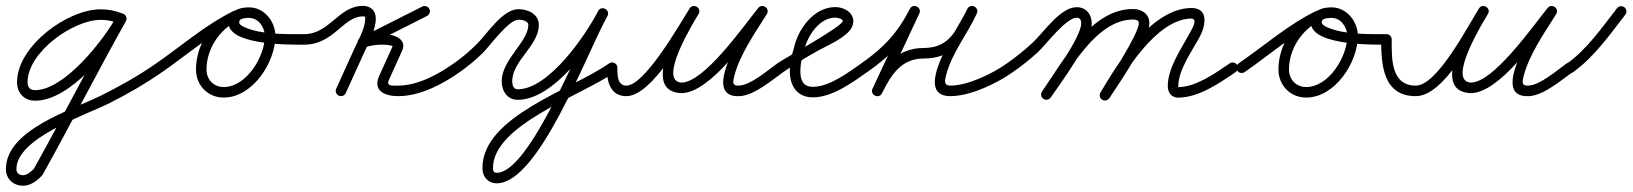

<svg xmlns="http://www.w3.org/2000/svg" viewBox="-61 -302 5425 638"><path d="M355.3 -234.7C358.8 -243.8 354.3 -253.9 345.3 -257.3C321 -266.7 299.8 -271 273.3 -271C162.7 -271 -4.4 -148.7 -4.4 -28.8C-4.4 6.6 19.1 32.6 55.4 32.6C174 32.6 308 -139.2 357.4 -231.8C362 -240.3 358.8 -250.9 350.2 -255.4C341.7 -260 331.1 -256.8 326.6 -248.2C285.5 -171.4 154 -2.4 55.4 -2.4C38.5 -2.4 30.6 -12.5 30.6 -28.8C30.6 -128.7 182 -236 273.3 -236C295.5 -236 312.5 -232.4 332.7 -224.7C341.8 -221.2 351.9 -225.7 355.3 -234.7ZM326.7 -248.6C326.7 -248.6 326.7 -248.6 326.7 -248.6C232.1 -80.4 144.8 91.9 50.7 260.5C50.7 260.5 51.3 259.7 51.9 258.8C52.5 258 53.1 257.1 53.1 257.2C44.5 266.6 29.7 280.2 16 280.2C2.9 280.2 -6.4 273.6 -6.4 259.8C-6.4 156.1 224.1 80.5 304.2 40C364.3 9.6 422.8 -24 478 -62.7C486 -68.2 487.9 -79.1 482.3 -87C476.8 -95 465.9 -96.9 458 -91.3C399.9 -50.7 338.2 -15.9 274.8 15.5C178 63.6 -41.4 128.7 -41.4 259.8C-41.4 293 -16.2 315.2 16 315.2C40.6 315.2 63.1 298.2 78.9 280.8C79 280.7 79.5 280 80.1 279.2C80.7 278.4 81.2 277.6 81.3 277.5C175.3 109 262.7 -63.3 357.3 -231.4C362 -239.8 359 -250.5 350.6 -255.3C342.2 -260 331.5 -257 326.7 -248.6Z M453.6 -67C459.1 -59.1 470 -57.1 478 -62.6C560.4 -119.6 640.1 -189.8 730.1 -233.7C740.4 -238.8 741.9 -249.1 738.2 -257C734.4 -264.8 725.5 -270.2 715 -265.3C641.2 -231.2 590.2 -152.5 590.2 -71.2C590.2 -18.8 629.3 22.2 682.2 22.2C778.4 22.2 854.1 -95.1 854.1 -182.5C854.1 -230.5 816.9 -277.5 767 -277.5C741.3 -277.5 711.1 -271.2 701.5 -243.8C701.5 -243.8 701.5 -243.8 701.5 -243.8C701.5 -243.9 701.5 -243.9 701.5 -243.9C667.9 -149.7 903.7 -153.6 949 -153.5C958.6 -153.5 966.5 -161.3 966.5 -171C966.5 -180.6 958.7 -188.5 949 -188.5C888.8 -188.6 807.6 -186.4 751.6 -211.6C743.5 -215.3 730.6 -221.3 734.5 -232.1C734.5 -232.1 734.5 -232.1 734.5 -232.2C734.5 -232.2 734.5 -232.2 734.5 -232.2C738 -242.1 758.6 -242.5 767 -242.5C797.4 -242.5 819.1 -211.2 819.1 -182.5C819.1 -114.8 758.4 -12.8 682.2 -12.8C648.6 -12.8 625.2 -38 625.2 -71.2C625.2 -138.9 668.3 -205.1 729.7 -233.6C740.2 -238.5 741.6 -248.9 737.9 -256.8C734.1 -264.8 725.1 -270.3 714.7 -265.2C623.1 -220.4 542 -149.5 458 -91.4C450.1 -85.9 448.1 -75 453.6 -67Z M931.5 -171C931.5 -161.3 939.4 -153.5 949 -153.5C1049.2 -153.7 1078.6 -247.5 1145 -247.5C1151.5 -247.5 1152.7 -247.3 1152.7 -241C1152.7 -207.5 1129.9 -169.6 1116.1 -139.2C1096.1 -95.2 1076.1 -51.2 1056.1 -7.2C1052.1 1.6 1056 11.9 1064.8 15.9C1073.6 19.9 1083.9 16 1087.9 7.2C1087.9 7.2 1087.9 7.2 1087.9 7.2C1107.9 -36.8 1127.9 -80.8 1147.9 -124.8C1164.1 -160.3 1187.7 -201.4 1187.7 -241C1187.7 -266.7 1170.4 -282.5 1145 -282.5C1063.7 -282.5 1035.1 -188.6 949 -188.5C939.3 -188.5 931.5 -180.6 931.5 -171ZM1342.1 -280.1C1342.1 -280.1 1342.1 -280.1 1342.1 -280.1C1273.8 -245.7 1205.5 -211.2 1137.1 -176.8C1127.6 -172 1125.7 -162.3 1128.8 -154.6C1131.9 -146.9 1140 -141.3 1150.2 -144.4C1170.7 -150.8 1190.8 -154.3 1212.3 -153.5C1212.3 -153.5 1212.6 -153.5 1212.9 -153.5C1213.2 -153.5 1213.4 -153.5 1213.5 -153.5C1218.2 -153.6 1245.2 -151.8 1243.1 -147.4C1243.1 -147.4 1243.1 -147.4 1243.1 -147.3C1243.1 -147.3 1243.1 -147.2 1243.1 -147.2C1228.6 -115.2 1214.1 -83.2 1199.6 -51.2C1199.6 -51.2 1199.6 -51.3 1199.7 -51.3C1199.7 -51.4 1199.7 -51.4 1199.7 -51.4C1175.4 0.8 1219.6 17.5 1262 17.5C1334.7 17.5 1409.2 -21.9 1467.1 -62.7C1475 -68.3 1476.9 -79.2 1471.3 -87.1C1465.7 -95 1454.8 -96.9 1446.9 -91.3C1446.9 -91.3 1446.9 -91.3 1446.9 -91.3C1395.3 -54.9 1327.1 -17.5 1262 -17.5C1245.4 -17.5 1220.8 -13.9 1231.4 -36.6C1231.4 -36.6 1231.5 -36.7 1231.5 -36.7C1231.5 -36.7 1231.5 -36.8 1231.5 -36.8C1246 -68.8 1260.5 -100.8 1274.9 -132.8C1274.9 -132.8 1274.9 -132.7 1274.9 -132.7C1274.9 -132.6 1274.9 -132.6 1274.9 -132.6C1294.3 -174.4 1243.3 -189.3 1212.5 -188.5C1212.5 -188.5 1212.8 -188.5 1213.1 -188.5C1213.4 -188.5 1213.7 -188.5 1213.7 -188.5C1188.2 -189.5 1164.1 -185.4 1139.8 -177.9C1129.6 -174.7 1128.1 -164.2 1131.5 -155.7C1134.9 -147.2 1143.3 -140.7 1152.9 -145.5C1221.2 -180 1289.5 -214.4 1357.9 -248.9C1366.5 -253.2 1370 -263.7 1365.6 -272.4C1361.3 -281 1350.8 -284.5 1342.1 -280.1Z M1467 -62.6C1467 -62.6 1467 -62.6 1467 -62.6C1494.2 -81.6 1519.7 -103 1543.4 -126.2C1566.6 -148.9 1628.6 -236.5 1662 -236.5C1672.3 -236.5 1694.5 -233.2 1694.5 -219C1694.5 -163.1 1606.1 -104.1 1606.1 -32C1606.1 0.4 1624.5 29.7 1659.7 29.7C1778.4 29.7 1908.1 -152.5 1957.6 -249C1962.8 -259.2 1957.9 -268.4 1950.2 -272.4C1942.6 -276.5 1932.3 -275.5 1926.7 -265.5C1863.4 -151.2 1698.6 272.1 1589.8 272.1C1579.6 272.1 1577.1 265.9 1577.1 256.3C1577.1 112.5 1870.6 16.1 1983 -62.7C1991 -68.2 1992.9 -79.1 1987.3 -87C1981.8 -95 1970.9 -96.9 1963 -91.3C1963 -91.3 1963 -91.3 1963 -91.3C1836.4 -2.7 1542.1 84.6 1542.1 256.3C1542.1 285.2 1560.1 307.1 1589.8 307.1C1729.4 307.1 1886.3 -120.2 1957.3 -248.5C1962.9 -258.6 1957.8 -267.8 1950 -271.9C1942.2 -276.1 1931.7 -275.2 1926.4 -265C1884.1 -182.5 1761.2 -5.3 1659.7 -5.3C1644.8 -5.3 1641.1 -19.4 1641.1 -32C1641.1 -99.9 1729.5 -150.7 1729.5 -219C1729.5 -255.2 1693.4 -271.5 1662 -271.5C1609.3 -271.5 1558.7 -191.1 1524.8 -157C1500.8 -132.9 1474.9 -110.8 1447 -91.4C1439.1 -85.8 1437.1 -74.9 1442.6 -67C1448.2 -59.1 1459.1 -57.1 1467 -62.6Z M1973.1 -94.5C1963.4 -94.6 1955.6 -86.8 1955.5 -77.1C1955.2 -31.9 1966.3 17.5 2020.5 17.5C2105.1 17.5 2216.1 -184.6 2260.1 -255.2C2266.2 -265 2261.7 -274.5 2254.1 -279.1C2246.6 -283.7 2236.1 -283.3 2230.2 -273.4C2201.3 -224.7 2062.9 1.2 2202.6 7.5C2202.6 7.5 2202.8 7.5 2203 7.5C2203.2 7.5 2203.4 7.5 2203.4 7.5C2299 7 2424.7 -177.8 2485.8 -253.5C2492.7 -262 2488.5 -271.7 2481.2 -277C2473.8 -282.3 2463.2 -283.1 2457.4 -273.8C2436.6 -240.6 2252.4 25.4 2397 17.5C2445.6 14.8 2502.9 -34.9 2542.1 -62.7C2550 -68.3 2551.9 -79.2 2546.3 -87.1C2540.7 -95 2529.8 -96.9 2521.9 -91.3C2489.2 -68.1 2434.4 -19.6 2395 -17.5C2371.5 -16.2 2373.9 -29.3 2378.9 -49C2396.9 -120.2 2448.5 -193.7 2487.1 -255.2C2492.9 -264.5 2489.2 -273.8 2482.4 -278.7C2475.5 -283.6 2465.5 -284 2458.6 -275.5C2406.1 -210.5 2278.7 -27.9 2203.3 -27.5C2203.3 -27.5 2203.5 -27.5 2203.7 -27.5C2203.9 -27.5 2204.1 -27.5 2204.1 -27.5C2121.6 -31.2 2246.4 -232.2 2260.3 -255.6C2266.2 -265.5 2261.7 -274.9 2254.3 -279.4C2246.9 -283.9 2236.5 -283.5 2230.4 -273.7C2194.9 -216.9 2080.8 -17.5 2020.5 -17.5C1989.9 -17.5 1990.4 -53.6 1990.5 -76.9C1990.6 -86.6 1982.8 -94.4 1973.1 -94.5Z M2542 -62.6C2542 -62.6 2542 -62.6 2542 -62.6C2579.4 -88.7 2618.4 -112.2 2658.4 -134.2C2690 -151.5 2728.1 -167.6 2754.7 -192.2C2766.1 -202.8 2774.5 -216 2774.5 -232C2774.5 -262.1 2741.3 -278.5 2715 -278.5C2643.3 -278.5 2590.3 -205.1 2576.9 -141.6C2576.9 -141.6 2577 -142 2577.1 -142.4C2577.2 -142.7 2577.3 -143.1 2577.3 -143.1C2569.4 -117.3 2563.5 -93.4 2563.5 -66C2563.5 -17.5 2587 21.5 2640 21.5C2704.5 21.5 2770.8 -27.5 2821 -62.7C2829 -68.2 2830.9 -79.1 2825.3 -87C2819.8 -95 2808.9 -96.9 2801 -91.3C2758 -61.3 2695.6 -13.5 2640 -13.5C2607.1 -13.5 2598.5 -36.9 2598.5 -66C2598.5 -89.9 2603.9 -110.5 2610.7 -132.9C2610.7 -132.9 2610.8 -133.3 2610.9 -133.6C2611 -134 2611.1 -134.4 2611.1 -134.4C2621 -180.9 2660.7 -243.5 2715 -243.5C2720.2 -243.5 2739.5 -239.6 2739.5 -232C2739.5 -215 2547.7 -109.3 2522 -91.4C2514.1 -85.8 2512.1 -74.9 2517.6 -67C2523.2 -59.1 2534.1 -57.1 2542 -62.6Z M2821 -62.6C2821 -62.6 2821 -62.6 2821 -62.6C2899.1 -117 2949.8 -170.9 2993.6 -256.5C2998.8 -266.7 2993.4 -275.7 2985.4 -279.6C2977.5 -283.5 2967 -282.3 2962.2 -271.9C2920.9 -183.7 2879.6 -95.6 2838.4 -7.4C2833.5 3 2838.8 12 2846.6 15.8C2854.4 19.5 2864.8 18.1 2869.9 7.8C2898.9 -50.9 2933 -107.5 3007 -107.5C3111.9 -107.5 3140.1 -173.2 3184.4 -256.2C3189.8 -266.2 3184.2 -275.2 3176.2 -279.2C3168.2 -283.1 3157.7 -282 3153.1 -271.7C3126.5 -213.1 2963.9 17.5 3097 17.5C3162.9 17.5 3251.8 -24.7 3305.2 -62.8C3313 -68.4 3314.9 -79.3 3309.2 -87.2C3303.6 -95 3292.7 -96.9 3284.8 -91.2C3284.8 -91.2 3284.8 -91.2 3284.8 -91.2C3237.6 -57.6 3155.3 -17.5 3097 -17.5C3073.8 -17.5 3078.6 -35.9 3083.1 -53.3C3102.3 -126.9 3153.7 -188.5 3184.9 -257.2C3189.6 -267.5 3184.4 -276.4 3176.7 -280.2C3169.1 -284 3158.9 -282.7 3153.6 -272.7C3115.9 -202.1 3095.8 -142.5 3007 -142.5C2918.1 -142.5 2873.9 -79.2 2838.5 -7.8C2833.4 2.6 2838.8 11.6 2846.8 15.4C2854.7 19.2 2865.2 17.9 2870.1 7.4C2911.3 -80.7 2952.6 -168.9 2993.8 -257.1C2998.7 -267.4 2993.5 -276.4 2985.7 -280.2C2977.9 -284 2967.6 -282.7 2962.4 -272.5C2921.2 -191.9 2874.5 -142.5 2801 -91.4C2793.1 -85.8 2791.1 -74.9 2796.6 -67C2802.2 -59.1 2813.1 -57.1 2821 -62.6Z M3280.6 -67C3286.2 -59.1 3297.1 -57.1 3305 -62.6C3333.9 -82.8 3361.5 -104.6 3387.5 -128.4C3412.8 -151.5 3481.3 -243.1 3516.6 -243.1C3528.6 -243.1 3531.7 -235 3531.7 -224C3531.7 -178.5 3430.4 -39.3 3401.6 2C3396.1 9.9 3398.1 20.8 3406 26.4C3413.9 31.9 3424.8 29.9 3430.4 22C3430.4 22 3430.4 22 3430.4 22C3465.3 -28.2 3566.7 -165.5 3566.7 -224C3566.7 -254.3 3548.4 -278.1 3516.6 -278.1C3462.4 -278.1 3407.2 -194.7 3370.9 -160.7C3344 -135.5 3315.2 -112.4 3285 -91.4C3277.1 -85.8 3275.1 -74.9 3280.6 -67ZM3430.4 22C3430.4 22 3430.4 22 3430.4 22C3493.3 -68.3 3580.9 -237.1 3704.1 -237.1C3712.4 -237.1 3723.3 -235.4 3723.3 -225.1C3723.3 -189.2 3621.7 -34.5 3596.3 4.4C3591.1 12.5 3593.3 23.4 3601.4 28.7C3609.5 33.9 3620.4 31.7 3625.7 23.6C3658.9 -27.3 3758.3 -170.2 3758.3 -225.1C3758.3 -255.9 3732.4 -272.1 3704.1 -272.1C3563.3 -272.1 3472.7 -100 3401.6 2C3396.1 9.9 3398.1 20.8 3406 26.4C3413.9 31.9 3424.8 29.9 3430.4 22ZM3601.7 29.6C3610 34.5 3620.7 31.8 3625.7 23.5C3677.1 -62.7 3780.2 -236.3 3895.6 -240.4C3921.4 -241.3 3900.9 -207.7 3894.8 -196.3C3866.1 -142.9 3819.4 -77.3 3819.4 -16.1C3819.4 5.1 3831.2 22.5 3854 22.5C3921.5 22.5 3991.6 -25.9 4044.9 -62.6C4052.9 -68.1 4054.9 -79 4049.4 -86.9C4043.9 -94.9 4033 -96.9 4025.1 -91.4C3978.8 -59.6 3913 -12.5 3854 -12.5C3853.9 -12.5 3854.4 -13.8 3854.4 -16.1C3854.4 -69.7 3900.2 -132.3 3925.6 -179.7C3945.8 -217.2 3956.9 -277.6 3894.4 -275.4C3762.4 -270.7 3655 -94 3595.6 5.6C3590.7 13.9 3593.4 24.6 3601.7 29.6Z M4050.6 -67C4056.1 -59.1 4067 -57.1 4075 -62.6C4157.4 -119.6 4237.1 -189.8 4327.1 -233.7C4337.4 -238.8 4338.9 -249.1 4335.2 -257C4331.4 -264.8 4322.5 -270.2 4312 -265.3C4238.2 -231.2 4187.2 -152.5 4187.2 -71.2C4187.2 -18.8 4226.3 22.2 4279.2 22.2C4375.4 22.2 4451.1 -95.1 4451.1 -182.5C4451.1 -230.5 4413.9 -277.5 4364 -277.5C4338.3 -277.5 4308.1 -271.2 4298.5 -243.8C4298.5 -243.8 4298.5 -243.8 4298.5 -243.8C4298.5 -243.9 4298.5 -243.9 4298.5 -243.9C4264.9 -149.7 4500.7 -153.6 4546 -153.5C4555.6 -153.5 4563.5 -161.3 4563.5 -171C4563.5 -180.6 4555.7 -188.5 4546 -188.5C4485.8 -188.6 4404.6 -186.4 4348.6 -211.6C4340.5 -215.3 4327.6 -221.3 4331.5 -232.1C4331.5 -232.1 4331.5 -232.1 4331.5 -232.2C4331.5 -232.2 4331.5 -232.2 4331.5 -232.2C4335 -242.1 4355.6 -242.5 4364 -242.5C4394.4 -242.5 4416.1 -211.2 4416.1 -182.5C4416.1 -114.8 4355.4 -12.8 4279.2 -12.8C4245.6 -12.8 4222.2 -38 4222.2 -71.2C4222.2 -138.9 4265.3 -205.1 4326.7 -233.6C4337.2 -238.5 4338.6 -248.9 4334.9 -256.8C4331.1 -264.8 4322.1 -270.3 4311.7 -265.2C4220.1 -220.4 4139 -149.5 4055 -91.4C4047.1 -85.9 4045.1 -75 4050.6 -67Z M4528.5 -171C4528.5 -171 4528.5 -171 4528.5 -171C4528.5 -87.5 4534.3 17.5 4643.5 17.5C4738.1 17.5 4834.5 -177.3 4883.1 -255.2C4889.2 -265 4884.7 -274.5 4877.1 -279.1C4869.6 -283.7 4859.1 -283.3 4853.2 -273.4C4824.3 -224.7 4685.9 1.2 4825.6 7.5C4825.6 7.5 4825.8 7.5 4826 7.5C4826.2 7.5 4826.4 7.5 4826.4 7.5C4922 7 5047.7 -177.8 5108.8 -253.5C5115.7 -262 5111.5 -271.7 5104.2 -277C5096.8 -282.3 5086.2 -283.1 5080.4 -273.8C5059.6 -240.6 4875.4 25.4 5020 17.5C5068.6 14.8 5125.9 -34.9 5165.1 -62.7C5173 -68.3 5174.9 -79.2 5169.3 -87.1C5163.7 -95 5152.8 -96.9 5144.9 -91.3C5112.2 -68.1 5057.4 -19.6 5018 -17.5C4994.5 -16.2 4996.9 -29.3 5001.9 -49C5019.9 -120.2 5071.5 -193.7 5110.1 -255.2C5115.9 -264.5 5112.2 -273.8 5105.4 -278.7C5098.5 -283.6 5088.5 -284 5081.6 -275.5C5029.1 -210.5 4901.7 -27.9 4826.3 -27.5C4826.3 -27.5 4826.5 -27.5 4826.7 -27.5C4826.9 -27.5 4827.1 -27.5 4827.1 -27.5C4744.6 -31.2 4869.4 -232.2 4883.3 -255.6C4889.2 -265.5 4884.7 -274.9 4877.3 -279.4C4869.9 -283.9 4859.5 -283.5 4853.4 -273.7C4813 -209 4714 -17.5 4643.5 -17.5C4559.9 -17.5 4563.5 -109.5 4563.5 -171C4563.5 -180.7 4555.7 -188.5 4546 -188.5C4536.3 -188.5 4528.5 -180.7 4528.5 -171Z M5165.1 -61.4C5165.1 -61.4 5165.1 -61.4 5165.1 -61.4C5236.1 -111.8 5287 -185.3 5339.8 -253.3C5345.7 -260.9 5344.4 -271.9 5336.7 -277.8C5329.1 -283.7 5318.1 -282.4 5312.2 -274.7C5312.2 -274.7 5312.2 -274.7 5312.2 -274.7C5261.5 -209.6 5212.8 -138.2 5144.9 -89.9C5137 -84.3 5135.1 -73.4 5140.7 -65.5C5146.3 -57.6 5157.3 -55.8 5165.1 -61.4Z"/></svg>

Font: FRB American Cursive Guidelines
Style: Italic
Weight: 400
Italic angle: -25°
Version: Version 2.0;Modular Font Editor K font №1